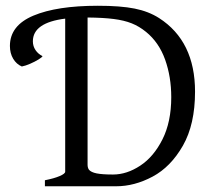

<svg xmlns="http://www.w3.org/2000/svg" viewBox="-20 -650 745 670"><path d="M535.2 -586.9Q660.6 -506.3 660.6 -330.1Q660.6 -215.8 618.2 -141.6Q575.7 -67.4 512.5 -33.7Q449.2 0 385.3 0H136.7V-21Q168.9 -27.3 188.2 -35.6Q207.5 -43.9 207.5 -50.8V-585Q94.7 -570.8 94.7 -505.9Q94.7 -488.8 104 -475.1Q113.3 -461.4 128.4 -454.1Q127 -450.2 114.3 -442.4Q101.6 -434.6 85.2 -427.5Q68.8 -420.4 56.2 -418Q37.6 -425.8 26.1 -444.8Q14.6 -463.9 14.6 -489.7Q14.6 -561 96.7 -595.5Q178.7 -629.9 321.3 -629.9Q400.9 -629.9 449.7 -620.1Q498.5 -610.4 535.2 -586.9ZM285.6 -75.2Q285.6 -64.5 290.5 -57.6Q297.9 -48.8 317.4 -44.9Q336.9 -41 374.5 -41Q422.4 -41 469.2 -71.8Q516.1 -102.5 546.9 -163.6Q577.6 -224.6 577.6 -311Q577.6 -381.8 556.2 -441.9Q534.7 -502 489.7 -538.6Q465.8 -558.1 439.5 -568.6Q413.1 -579.1 377 -583.7Q340.8 -588.4 285.6 -588.9Z"/></svg>

Font: David Libre
Style: Regular
Weight: 400
Version: Version 1.000